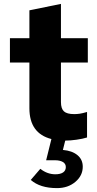

<svg xmlns="http://www.w3.org/2000/svg" viewBox="-20 -712 498 986"><path d="M273 254Q229 254 195.5 243.5Q162 233 138 212L187 155Q223 183 264 183Q290 183 304 173.5Q318 164 318 146Q318 129 303 120Q288 111 262 111H217L244 2Q131 -27 131 -156V-391H31V-516H131V-659L293 -692V-516H431V-391H293V-188Q293 -154 308.5 -140Q324 -126 361 -126Q375 -126 389 -128Q403 -130 427 -137V-6Q405 1 373 5.5Q341 10 316 10Q316 10 315.5 10Q315 10 315 10L303 58Q350 62 377.5 84.5Q405 107 405 144Q405 190 367 222Q329 254 273 254Z"/></svg>

Font: Red Hat Text
Style: Bold
Weight: 700
Designer: Pentagram, MCKL
Foundry: MCKL
Version: Version 1.030